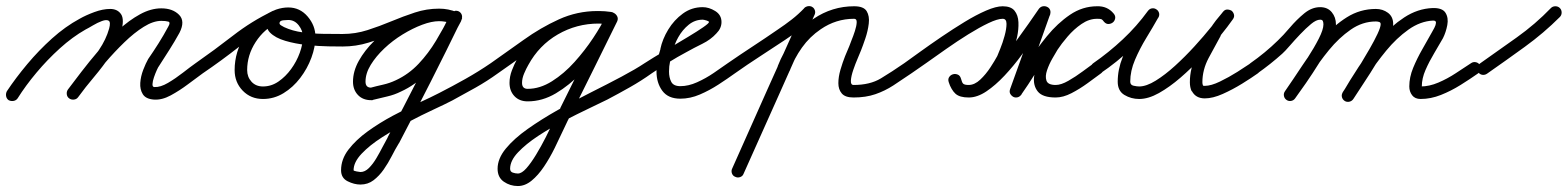

<svg xmlns="http://www.w3.org/2000/svg" viewBox="-41 -306 5258 644"><path d="M18 24Q13 31 4.5 32.5Q-4 34 -12 30Q-19 25 -20.5 16.5Q-22 8 -18 0Q12 -45 50.5 -91Q89 -137 133.5 -177Q178 -217 226 -243Q247 -255 275.5 -265.5Q304 -276 328.5 -276Q353 -276 365 -258.5Q377 -241 365 -198Q355 -159 330 -121.5Q305 -84 275 -48.5Q245 -13 221 20Q221 20 221 20Q221 20 221 20Q215 27 206.5 28Q198 29 191 24Q184 18 183 9.5Q182 1 187 -6Q210 -36 238.5 -69.5Q267 -103 291 -138.5Q315 -174 325 -210Q331 -232 323.5 -236.5Q316 -241 301 -235.5Q286 -230 271 -221Q256 -212 246 -207Q202 -182 160 -144Q118 -106 81.5 -62.5Q45 -19 18 24Q18 24 18 24Q18 24 18 24ZM221 20Q216 27 207 28Q198 29 191 24Q184 19 183 10Q182 1 187 -6Q205 -30 231.5 -64.5Q258 -99 289.5 -136Q321 -173 356.5 -205.5Q392 -238 428.5 -258Q465 -278 500 -278Q538 -278 559.5 -256.5Q581 -235 561 -196Q561 -196 561 -196Q561 -196 561 -196Q545 -167 527.5 -139.5Q510 -112 492 -84Q490 -82 485 -71Q480 -60 475.5 -47Q471 -34 470.5 -24Q470 -14 477 -14Q497 -13 522.5 -28Q548 -43 573 -62.5Q598 -82 615 -94Q622 -99 630.5 -97.5Q639 -96 644 -89Q649 -82 647.5 -73.5Q646 -65 639 -60Q617 -44 589 -23Q561 -2 531.5 14Q502 30 475 28Q448 26 438 10Q428 -6 429.5 -28Q431 -50 439.5 -72Q448 -94 456 -108Q474 -134 491 -161Q508 -188 523 -216Q523 -216 523 -216Q523 -216 523 -216Q532 -231 523.5 -233.5Q515 -236 500 -236Q473 -236 441 -216Q409 -196 376 -164Q343 -132 313 -97Q283 -62 259 -30.5Q235 1 221 20Q221 20 221 20Q221 20 221 20Z M610 -65Q605 -72 606.5 -80.5Q608 -89 615 -94Q678 -138 740.5 -186.5Q803 -235 872 -268Q881 -273 889 -269Q897 -265 900 -258Q903 -251 901.5 -243Q900 -235 890 -230Q845 -209 816.5 -165Q788 -121 788 -71Q788 -48 802.5 -32Q817 -16 841 -16Q869 -16 893 -32.5Q917 -49 935.5 -74.5Q954 -100 964.5 -129Q975 -158 975 -183Q975 -203 961 -221Q947 -239 926 -239Q921 -239 910 -238Q899 -237 897 -231Q897 -231 897 -231Q897 -231 897 -231Q895 -225 901.5 -221Q908 -217 912 -215Q940 -202 974 -197.5Q1008 -193 1043 -192.5Q1078 -192 1108 -192Q1117 -192 1123 -186Q1129 -180 1129 -171Q1129 -162 1123 -156Q1117 -150 1108 -150Q1094 -150 1061 -150.5Q1028 -151 989 -155Q950 -159 916 -169Q882 -179 864.5 -197Q847 -215 857 -245Q857 -245 857 -245Q857 -245 857 -245Q865 -267 885.5 -274Q906 -281 926 -281Q965 -281 991 -250.5Q1017 -220 1017 -183Q1017 -149 1003.5 -112.5Q990 -76 966 -44.5Q942 -13 910 6.5Q878 26 841 26Q800 26 773 -2Q746 -30 746 -71Q746 -133 781 -187.5Q816 -242 873 -269Q882 -273 889.5 -269.5Q897 -266 900 -258Q904 -251 902 -243Q900 -235 891 -231Q823 -198 762 -150Q701 -102 639 -60Q632 -55 623.5 -56.5Q615 -58 610 -65Z M1108 -150Q1099 -150 1093 -156Q1087 -162 1087 -171Q1087 -180 1093 -186Q1099 -192 1108 -192Q1151 -192 1191.5 -205Q1232 -218 1271.5 -234.5Q1311 -251 1350.5 -264Q1390 -277 1432 -277Q1447 -277 1462.5 -274Q1478 -271 1492 -265Q1501 -261 1503 -253Q1505 -245 1502 -237Q1499 -230 1491.5 -226.5Q1484 -223 1475 -227Q1456 -235 1432 -235Q1407 -235 1375 -223Q1343 -211 1309.5 -190.5Q1276 -170 1248 -143.5Q1220 -117 1202.5 -88.5Q1185 -60 1185 -32Q1185 -12 1204 -12Q1205 -12 1201 -11Q1198 -11 1199 -11Q1221 -17 1243.5 -22Q1266 -27 1287 -37Q1330 -57 1363 -92Q1396 -127 1421.5 -169.5Q1447 -212 1467 -252Q1467 -252 1467 -254Q1468 -258 1476 -264Q1483 -270 1488 -270Q1497 -270 1503 -264Q1509 -258 1509 -249Q1509 -249 1508 -245Q1507 -241 1507 -240Q1456 -135 1403.5 -31.5Q1351 72 1297 175Q1297 175 1296 175Q1296 176 1296 176Q1285 194 1273 217.5Q1261 241 1246 262.5Q1231 284 1212 298.5Q1193 313 1168 313Q1147 313 1125 302Q1103 291 1103 265Q1103 228 1128 195.5Q1153 163 1192.5 134.5Q1232 106 1277 82Q1322 58 1363.5 39Q1405 20 1432 6Q1477 -17 1520.5 -41.5Q1564 -66 1605 -94Q1605 -94 1605 -94Q1605 -94 1605 -94Q1612 -99 1620.5 -97.5Q1629 -96 1634 -89Q1639 -82 1637.5 -73.5Q1636 -65 1629 -60Q1593 -34 1554 -12Q1515 10 1476 31Q1453 43 1413 61.5Q1373 80 1327.5 104Q1282 128 1240.5 154.5Q1199 181 1172 209.5Q1145 238 1145 265Q1145 267 1155 269Q1165 271 1168 271Q1183 271 1196.5 257.5Q1210 244 1221.5 224.5Q1233 205 1243 185.5Q1253 166 1260 154Q1260 154 1260 155Q1259 155 1259 155Q1313 53 1365.5 -50.5Q1418 -154 1469 -258Q1469 -259 1468 -254Q1467 -249 1467 -249Q1467 -249 1467 -248Q1468 -235 1478 -231.5Q1488 -228 1488 -228Q1486 -228 1489 -232Q1492 -236 1496 -239Q1501 -243 1505 -245.5Q1509 -248 1509 -245Q1507 -239 1505 -234Q1482 -189 1454 -143Q1426 -97 1389 -59Q1352 -21 1304 1Q1282 12 1258 17.5Q1234 23 1210 29Q1210 30 1207 30Q1205 30 1204 30Q1176 30 1159.5 12.5Q1143 -5 1143 -32Q1143 -67 1162.5 -102Q1182 -137 1214 -168.5Q1246 -200 1284.5 -224.5Q1323 -249 1361.5 -263Q1400 -277 1432 -277Q1464 -277 1491 -265Q1501 -261 1503 -253Q1505 -245 1502 -238Q1499 -230 1491.5 -226.5Q1484 -223 1474 -227Q1465 -231 1453.5 -233Q1442 -235 1432 -235Q1393 -235 1354.5 -222Q1316 -209 1276.5 -192.5Q1237 -176 1195 -163Q1153 -150 1108 -150Q1108 -150 1108 -150Q1108 -150 1108 -150Z M1600 -65Q1595 -72 1596.5 -80.5Q1598 -89 1605 -94Q1658 -131 1715 -172Q1772 -213 1833.5 -241Q1895 -269 1963 -269Q1975 -269 1985.5 -268Q1996 -267 2008 -266Q2018 -265 2022 -257.5Q2026 -250 2025 -242Q2024 -234 2018 -228.5Q2012 -223 2002 -224Q1985 -227 1967 -227Q1893 -227 1830 -190.5Q1767 -154 1731 -88Q1724 -76 1717 -59.5Q1710 -43 1710 -28Q1710 -8 1729 -8Q1770 -8 1810.5 -33.5Q1851 -59 1886 -98Q1921 -137 1948.5 -178.5Q1976 -220 1991 -252Q1996 -262 2004 -263.5Q2012 -265 2019 -262Q2026 -258 2029.5 -250.5Q2033 -243 2029 -234Q1991 -156 1952.5 -79Q1914 -2 1876 75Q1876 75 1876 76Q1875 76 1875 76Q1864 96 1850 126.5Q1836 157 1819.5 190.5Q1803 224 1783.5 253Q1764 282 1742 300Q1720 318 1696 318Q1670 318 1649 303.5Q1628 289 1628 260Q1628 226 1655.5 192.5Q1683 159 1729 126.5Q1775 94 1830 63Q1885 32 1941 4Q1997 -24 2044 -49Q2091 -74 2121 -94Q2121 -94 2121 -94Q2121 -94 2121 -94Q2128 -99 2136.5 -97.5Q2145 -96 2150 -89Q2155 -82 2153.5 -73.5Q2152 -65 2145 -60Q2110 -35 2072 -13.5Q2034 8 1996 28Q1974 39 1935 57.5Q1896 76 1850.5 99.5Q1805 123 1764 150Q1723 177 1696.5 205Q1670 233 1670 260Q1670 270 1679 273Q1688 276 1696 276Q1709 276 1724.5 258.5Q1740 241 1757 213Q1774 185 1789.5 154.5Q1805 124 1817.5 97.5Q1830 71 1839 56Q1839 56 1838 56Q1838 57 1838 57Q1877 -21 1915 -98Q1953 -175 1991 -252Q1996 -262 2004 -263.5Q2012 -265 2019 -262Q2026 -258 2029.5 -250.5Q2033 -243 2029 -234Q2010 -196 1979.5 -150Q1949 -104 1909 -62Q1869 -20 1823.5 7Q1778 34 1729 34Q1701 34 1684.5 16.5Q1668 -1 1668 -28Q1668 -49 1676 -70Q1684 -91 1694 -109Q1736 -184 1808.5 -226.5Q1881 -269 1967 -269Q1988 -269 2008 -266Q2018 -264 2022.5 -257Q2027 -250 2026 -242Q2025 -234 2019 -228.5Q2013 -223 2002 -224Q1993 -225 1983 -226Q1973 -227 1963 -227Q1901 -227 1843 -199.5Q1785 -172 1731.5 -133Q1678 -94 1629 -60Q1622 -55 1613.5 -56.5Q1605 -58 1600 -65Z M2145 -60Q2138 -55 2129.5 -56.5Q2121 -58 2116 -65Q2111 -72 2112.5 -80.5Q2114 -89 2121 -94Q2128 -99 2152 -113.5Q2176 -128 2207 -146.5Q2238 -165 2268 -183Q2298 -201 2317.5 -214.5Q2337 -228 2337 -232Q2337 -235 2328 -237.5Q2319 -240 2316 -240Q2290 -240 2269 -223Q2248 -206 2234 -181Q2220 -156 2216 -134Q2216 -134 2215 -133Q2215 -132 2215 -132Q2210 -115 2206.5 -99.5Q2203 -84 2203 -66Q2203 -46 2210.5 -31.5Q2218 -17 2241 -17Q2268 -17 2297 -30Q2326 -43 2352.5 -61Q2379 -79 2400 -94Q2407 -99 2415.5 -97.5Q2424 -96 2429 -89Q2434 -82 2432.5 -73.5Q2431 -65 2424 -60Q2399 -42 2369 -22.5Q2339 -3 2306.5 11Q2274 25 2241 25Q2200 25 2180.5 -1.5Q2161 -28 2161 -66Q2161 -87 2165 -106Q2169 -125 2175 -144Q2175 -144 2175 -143Q2174 -142 2174 -142Q2181 -175 2200.5 -207Q2220 -239 2249.5 -260.5Q2279 -282 2316 -282Q2337 -282 2358 -269Q2379 -256 2379 -232Q2379 -211 2362 -194Q2343 -173 2314.5 -159Q2286 -145 2261 -131Q2231 -115 2202 -97Q2173 -79 2145 -60Q2145 -60 2145 -60Q2145 -60 2145 -60Z M2395 -65Q2390 -72 2391.5 -80.5Q2393 -89 2400 -94Q2442 -123 2484 -150.5Q2526 -178 2568 -207Q2592 -223 2614.5 -240.5Q2637 -258 2657 -279Q2657 -279 2657 -279Q2657 -279 2657 -279Q2663 -285 2671.5 -285.5Q2680 -286 2687 -280Q2693 -274 2693 -265Q2693 -256 2687 -250Q2666 -227 2642 -208Q2618 -189 2592 -172Q2550 -144 2507.5 -116.5Q2465 -89 2424 -60Q2417 -55 2408.5 -56.5Q2400 -58 2395 -65ZM2681 -284Q2689 -280 2692 -272Q2695 -264 2691 -256Q2632 -123 2572.5 10Q2513 143 2453 277Q2453 277 2453 277Q2453 277 2453 277Q2450 285 2441.5 288Q2433 291 2425 287Q2417 284 2414 275.5Q2411 267 2415 259Q2474 126 2533.5 -7Q2593 -140 2653 -273Q2656 -281 2664.5 -284Q2673 -287 2681 -284ZM2608 -69Q2604 -61 2596.5 -57.5Q2589 -54 2580 -57Q2572 -61 2568.5 -68.5Q2565 -76 2568 -85Q2586 -131 2616 -173Q2646 -215 2688 -243Q2750 -285 2824 -285Q2856 -285 2866 -268.5Q2876 -252 2873 -227Q2870 -202 2861.5 -177Q2853 -152 2847 -137Q2844 -129 2836 -110.5Q2828 -92 2821 -71.5Q2814 -51 2813 -36Q2812 -21 2822 -21Q2877 -21 2913.5 -43Q2950 -65 2992 -94Q2992 -94 2992 -94Q2992 -94 2992 -94Q2999 -99 3007.5 -97.5Q3016 -96 3021 -89Q3026 -82 3024.5 -73.5Q3023 -65 3016 -60Q2984 -38 2955.5 -19.5Q2927 -1 2895 10Q2863 21 2822 21Q2794 21 2782.5 7.5Q2771 -6 2771 -27Q2771 -48 2778 -72Q2785 -96 2793.5 -117.5Q2802 -139 2808 -152Q2809 -156 2815 -170.5Q2821 -185 2826.5 -202Q2832 -219 2832.5 -231Q2833 -243 2824 -243Q2763 -243 2712 -208Q2675 -183 2649 -146.5Q2623 -110 2608 -69Q2608 -69 2608 -69Q2608 -69 2608 -69Z M3016 -60Q3009 -55 3000.5 -56.5Q2992 -58 2987 -65Q2982 -72 2983.5 -80.5Q2985 -89 2992 -94Q3013 -109 3045.5 -132.5Q3078 -156 3117 -182.5Q3156 -209 3194.5 -232.5Q3233 -256 3266.5 -270.5Q3300 -285 3322 -285Q3350 -285 3362 -270Q3374 -255 3375 -231.5Q3376 -208 3370.5 -182Q3365 -156 3356.5 -133.5Q3348 -111 3341 -98Q3329 -75 3309 -47Q3289 -19 3263.5 1Q3238 21 3208 21Q3180 21 3164.5 8Q3149 -5 3141 -31Q3139 -41 3143.5 -48Q3148 -55 3156 -57Q3163 -59 3171 -56Q3179 -53 3182 -43Q3186 -30 3188.5 -25.5Q3191 -21 3208 -21Q3229 -21 3254.5 -41Q3280 -61 3307.5 -92.5Q3335 -124 3361 -159.5Q3387 -195 3409 -226.5Q3431 -258 3444 -277Q3450 -284 3457.5 -285Q3465 -286 3471 -283Q3478 -280 3481 -273Q3484 -266 3481 -257Q3458 -191 3434 -125Q3410 -59 3387 7Q3384 16 3375.5 17Q3367 18 3360 14Q3352 10 3348 3Q3344 -4 3350 -12Q3375 -48 3405 -94.5Q3435 -141 3470.5 -184.5Q3506 -228 3548 -256.5Q3590 -285 3639 -285Q3673 -286 3694 -261Q3701 -253 3699.5 -244.5Q3698 -236 3692 -231Q3686 -226 3677.5 -225.5Q3669 -225 3662 -233Q3657 -240 3653.5 -241.5Q3650 -243 3639 -243Q3612 -243 3586.5 -225.5Q3561 -208 3540 -183.5Q3519 -159 3506 -139Q3500 -129 3489 -110Q3478 -91 3471 -70.5Q3464 -50 3469 -35.5Q3474 -21 3500 -21Q3518 -21 3542.5 -35Q3567 -49 3590.5 -66.5Q3614 -84 3628 -94Q3635 -99 3643.5 -97.5Q3652 -96 3657 -89Q3662 -82 3660.5 -73.5Q3659 -65 3652 -60Q3633 -46 3607 -27Q3581 -8 3553 6.5Q3525 21 3500 21Q3456 21 3440 1Q3424 -19 3427.5 -48.5Q3431 -78 3444 -108.5Q3457 -139 3471 -161Q3488 -188 3514 -217Q3540 -246 3572 -265.5Q3604 -285 3639 -285Q3673 -285 3694 -261Q3701 -253 3699.5 -244.5Q3698 -236 3692 -231Q3686 -226 3677.5 -225.5Q3669 -225 3662 -233Q3657 -240 3653.5 -242Q3650 -244 3640 -243Q3599 -243 3562 -215.5Q3525 -188 3492.5 -146.5Q3460 -105 3433 -62Q3406 -19 3384 12Q3379 19 3371.5 20.5Q3364 22 3358 19Q3351 15 3347.5 8.5Q3344 2 3347 -7Q3371 -73 3394.5 -139Q3418 -205 3442 -272Q3445 -280 3453 -281Q3461 -282 3468 -278Q3476 -274 3480 -266.5Q3484 -259 3479 -252Q3462 -229 3438 -194.5Q3414 -160 3386.5 -122.5Q3359 -85 3328.5 -52.5Q3298 -20 3267.5 0.5Q3237 21 3208 21Q3178 21 3164 8.5Q3150 -4 3141 -31Q3138 -41 3143 -48Q3148 -55 3156 -57Q3163 -59 3171 -56Q3179 -53 3182 -43Q3185 -30 3189.5 -25.5Q3194 -21 3208 -21Q3228 -21 3247 -39Q3266 -57 3281 -80Q3296 -103 3304 -118Q3306 -123 3314 -142.5Q3322 -162 3328.5 -185.5Q3335 -209 3335 -226Q3335 -243 3322 -243Q3305 -243 3274.5 -228.5Q3244 -214 3207 -191Q3170 -168 3133 -142Q3096 -116 3065 -94Q3034 -72 3016 -60Q3016 -60 3016 -60Q3016 -60 3016 -60Z M3621 -65Q3616 -72 3617.5 -80.5Q3619 -89 3626 -94Q3678 -130 3725 -174Q3772 -218 3809 -269Q3815 -277 3823 -278Q3831 -279 3837 -275Q3844 -271 3846.5 -263Q3849 -255 3844 -247Q3826 -215 3804 -179Q3782 -143 3766 -105.5Q3750 -68 3750 -32Q3750 -21 3761 -18.5Q3772 -16 3780 -16Q3804 -16 3835.5 -35.5Q3867 -55 3900.5 -85.5Q3934 -116 3965.5 -150.5Q3997 -185 4021.5 -215.5Q4046 -246 4060 -265Q4066 -273 4074.5 -273.5Q4083 -274 4089 -269Q4095 -264 4097.5 -256Q4100 -248 4093 -240Q4083 -227 4072 -214Q4061 -201 4053 -187Q4053 -187 4053 -187Q4054 -187 4054 -187Q4034 -151 4013 -111.5Q3992 -72 3992 -30Q3992 -23 3994 -20Q3994 -20 3994 -20Q3993 -20 3993 -20Q3994 -20 3995 -18Q3996 -16 3995 -17Q3993 -19 3993 -19Q3996 -18 4000 -18Q4021 -18 4051 -32.5Q4081 -47 4109.5 -65Q4138 -83 4154 -94Q4154 -94 4154 -94Q4154 -94 4154 -94Q4161 -99 4169.5 -97.5Q4178 -96 4183 -89Q4188 -82 4186.5 -73.5Q4185 -65 4178 -60Q4157 -45 4125.5 -25.5Q4094 -6 4060.5 9Q4027 24 4000 24Q3970 24 3957 0Q3957 0 3956 0Q3956 0 3956 0Q3950 -13 3950 -30Q3950 -78 3972.5 -122Q3995 -166 4016 -207Q4016 -207 4017 -207Q4017 -207 4017 -207Q4026 -223 4037.5 -237.5Q4049 -252 4061 -266Q4067 -274 4075 -274Q4083 -274 4090 -270Q4096 -265 4098 -257Q4100 -249 4094 -241Q4078 -218 4050.5 -184Q4023 -150 3989 -113.5Q3955 -77 3918.5 -45.5Q3882 -14 3846.5 6Q3811 26 3780 26Q3753 26 3730.5 12.5Q3708 -1 3708 -32Q3708 -73 3724.5 -114Q3741 -155 3764.5 -194Q3788 -233 3808 -267Q3813 -276 3821 -276.5Q3829 -277 3836 -273Q3843 -269 3846 -261Q3849 -253 3843 -245Q3804 -191 3754.5 -144Q3705 -97 3650 -60Q3643 -55 3634.5 -56.5Q3626 -58 3621 -65Z M4148 -65Q4143 -72 4144.5 -80.5Q4146 -89 4153 -94Q4203 -129 4245 -170Q4263 -187 4285.5 -213.5Q4308 -240 4333.5 -261Q4359 -282 4387 -282Q4412 -282 4426 -265Q4440 -248 4440 -224Q4440 -202 4424 -168Q4408 -134 4385 -97Q4362 -60 4339.5 -27.5Q4317 5 4303 24Q4303 24 4303 24Q4303 24 4303 24Q4298 31 4289.5 32.5Q4281 34 4274 29Q4267 24 4265.5 15.5Q4264 7 4269 0Q4279 -15 4300 -45Q4321 -75 4344 -110.5Q4367 -146 4382.5 -176.5Q4398 -207 4398 -224Q4398 -231 4396 -235.5Q4394 -240 4387 -240Q4374 -240 4356.5 -225.5Q4339 -211 4320 -191Q4301 -171 4285 -152.5Q4269 -134 4260 -126Q4221 -91 4177 -60Q4170 -55 4161.5 -56.5Q4153 -58 4148 -65ZM4303 24Q4298 31 4289.5 32.5Q4281 34 4274 29Q4267 24 4265.5 15.5Q4264 7 4269 0Q4296 -39 4327 -86Q4358 -133 4395 -176.5Q4432 -220 4476.5 -248Q4521 -276 4574 -276Q4597 -276 4614.5 -263Q4632 -250 4632 -225Q4632 -204 4616.5 -170Q4601 -136 4578 -98Q4555 -60 4533 -27Q4511 6 4499 25Q4499 25 4499 25Q4499 25 4499 25Q4494 33 4485.5 34.5Q4477 36 4470 32Q4462 27 4460.5 18.5Q4459 10 4463 3Q4471 -9 4486 -32Q4501 -55 4518.5 -84Q4536 -113 4552.5 -141.5Q4569 -170 4579.5 -192.5Q4590 -215 4590 -225Q4590 -231 4584.5 -232.5Q4579 -234 4574 -234Q4529 -234 4489.5 -206.5Q4450 -179 4416.5 -138Q4383 -97 4355 -53Q4327 -9 4303 24Q4303 24 4303 24Q4303 24 4303 24ZM4470 33Q4462 28 4460 19.5Q4458 11 4463 4Q4485 -34 4516 -81.5Q4547 -129 4585.5 -173.5Q4624 -218 4669 -247.5Q4714 -277 4764 -279Q4797 -280 4807.5 -263Q4818 -246 4813.5 -222Q4809 -198 4799 -178Q4786 -155 4769.5 -127.5Q4753 -100 4740.5 -71.5Q4728 -43 4728 -16Q4728 -12 4728 -12.5Q4728 -13 4727 -14Q4725 -16 4724 -16Q4753 -16 4783.5 -29Q4814 -42 4842 -60.5Q4870 -79 4893 -94Q4900 -99 4908.5 -97.5Q4917 -96 4922 -89Q4927 -82 4925.5 -73.5Q4924 -65 4917 -60Q4890 -41 4858 -21Q4826 -1 4792 12.5Q4758 26 4724 26Q4705 26 4695.5 13.5Q4686 1 4686 -16Q4686 -47 4699 -78.5Q4712 -110 4729.5 -140.5Q4747 -171 4762 -198Q4765 -203 4770 -212.5Q4775 -222 4775.5 -229.5Q4776 -237 4766 -237Q4723 -235 4683 -206.5Q4643 -178 4608.5 -136Q4574 -94 4546 -50.5Q4518 -7 4499 25Q4494 33 4485.5 35Q4477 37 4470 33Z M4918 -63Q4913 -71 4914.5 -79.5Q4916 -88 4923 -93Q4984 -136 5046.5 -180.5Q5109 -225 5161 -279Q5161 -279 5161 -279Q5161 -279 5161 -279Q5167 -285 5176 -285Q5185 -285 5191 -279Q5197 -273 5197 -264Q5197 -255 5191 -249Q5137 -195 5073.5 -149Q5010 -103 4947 -59Q4940 -54 4931.5 -55Q4923 -56 4918 -63Z"/></svg>

Font: FRB American Cursive Medium
Style: Italic
Weight: 500
Italic angle: -25°
Version: Version 2.0;Modular Font Editor K font №1